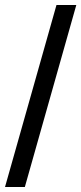

<svg xmlns="http://www.w3.org/2000/svg" viewBox="-36 -737 324 765"><path d="M189 -717H268L63 8H-16Z"/></svg>

Font: Fette UNZ Fraktur
Style: Regular
Weight: 900
Foundry: UNZ1 Extensions by Catfonts.de
Version: Version 0.000 2012 initial release